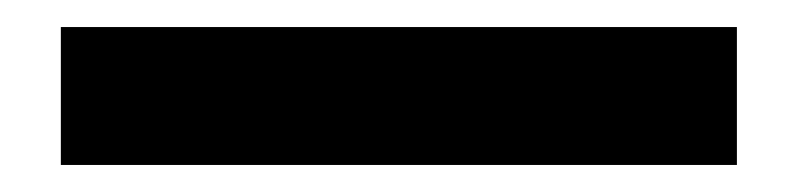

<svg xmlns="http://www.w3.org/2000/svg" viewBox="-20 -376 587 142"><path d="M525 -254V-356H25V-254Z"/></svg>

Font: Charger Pro
Style: BlkExt
Weight: 900
Designer: Jasper
Foundry: Cannot Into Space Fonts
Version: Version 1.09